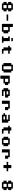

<svg xmlns="http://www.w3.org/2000/svg" viewBox="4928 -5576 734 10630"><g transform="rotate(90 5295.0 -261.0)"><path d="M434 -260.4H260.4V-86.8H434ZM520.8 -607.6V-520.8H607.6V-347.2H520.8V-260.4H607.6V-86.8H520.8V0H173.6V-86.8H86.8V-260.4H173.6V-347.2H86.8V-520.8H173.6V-607.6ZM260.4 -347.2H434V-520.8H260.4Z M781.2 -347.2H1128.5V-260.4H781.2Z M1475.7 -607.6V-434H1736.1V-347.2H1822.9V-86.8H1736.1V0H1302.1V-607.6ZM1475.7 -86.8H1649.3V-347.2H1475.7Z M1996.5 0V-86.8H2083.3V-347.2H1996.5V-434H2256.9V-86.8H2343.8V0ZM2083.3 -520.8V-607.6H2256.9V-520.8Z M2777.8 -520.8V-434H2951.4V-347.2H2777.8V-86.8H2951.4V0H2691V-86.8H2604.2V-347.2H2517.4V-434H2604.2V-520.8Z M3559 0V-86.8H3472.2V-520.8H3559V-607.6H3906.3V-520.8H3993.1V-86.8H3906.3V0ZM3645.8 -86.8H3819.4V-520.8H3645.8Z M4166.7 86.8V-434H4600.7V-347.2H4687.5V-173.6H4600.7V-86.8H4340.3V86.8ZM4340.3 -173.6H4513.9V-347.2H4340.3Z M5208.3 -347.2H5034.7V-260.4H5208.3ZM5034.7 -173.6V-86.8H5295.1V0H4947.9V-86.8H4861.1V-347.2H4947.9V-434H5295.1V-347.2H5381.9V-173.6Z M5729.2 0H5555.6V-434H5989.6V-347.2H6076.4V-173.6H5902.8V-347.2H5729.2Z M6336.8 0V-86.8H6250V-173.6H6336.8V-260.4H6597.2V-347.2H6336.8V-434H6684V-347.2H6770.8V0ZM6423.6 -86.8H6597.2V-173.6H6423.6Z M7204.9 -520.8V-434H7378.5V-347.2H7204.9V-86.8H7378.5V0H7118.1V-86.8H7031.2V-347.2H6944.4V-434H7031.2V-520.8Z M7638.9 0V-86.8H7552.1V-347.2H7638.9V-434H7986.1V-347.2H8072.9V-86.8H7986.1V0ZM7725.7 -86.8H7899.3V-347.2H7725.7Z M8420.1 0H8246.5V-434H8680.6V-347.2H8767.4V-173.6H8593.8V-347.2H8420.1Z M8941 -260.4V-347.2H9114.6V-520.8H9288.2V-347.2H9461.8V-260.4H9288.2V-86.8H9114.6V-260.4Z M10329.9 -260.4H10156.2V-86.8H10329.9ZM10416.7 -607.6V-520.8H10503.5V-347.2H10416.7V-260.4H10503.5V-86.8H10416.7V0H10069.4V-86.8H9982.6V-260.4H10069.4V-347.2H9982.6V-520.8H10069.4V-607.6ZM10156.2 -347.2H10329.9V-520.8H10156.2Z"/></g></svg>

Font: 8-bit Operator+ 8
Style: Bold
Weight: 700
Designer: GrandChaos9000
Version: Version 1.3.0 - August 1, 2014